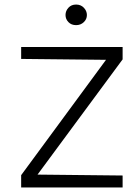

<svg xmlns="http://www.w3.org/2000/svg" viewBox="-20 -824 613 844"><path d="M519 0H73V-54L446 -561L73 -565V-617.5H519V-563L145 -56.5L519 -52.5ZM314.5 -713.5Q293.5 -713.5 280.8 -726.8Q268 -740 268 -758Q268 -776 280.8 -790Q293.5 -804 314.5 -804Q335.5 -804 348.8 -789.8Q362 -775.5 362 -758Q362 -739.5 348.2 -726.5Q334.5 -713.5 314.5 -713.5Z"/></svg>

Font: Betina Sans Light
Style: Regular
Weight: 300
Designer: Jonathan Pinhorn (font) & Cristiano Sobral (main changes)
Version: Version 2.001;October 6, 2020;FontCreator 13.0.0.2681 64-bit